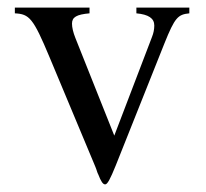

<svg xmlns="http://www.w3.org/2000/svg" viewBox="-20 -470 540 504"><path d="M477 -450H338V-435C370 -432 385 -422 385 -403C385 -393 383 -383 379 -373L280 -114L178 -370C172 -385 169 -398 169 -408C169 -425 181 -432 215 -435V-450H19V-435C57 -433 67 -423 110 -320L230 -33C234 -24 235 -17 238 -12C245 6 250 14 256 14C262 14 269 1 284 -36L412 -357C439 -424 447 -432 477 -435Z"/></svg>

Font: XITS
Style: Regular
Weight: 400
Designer: MicroPress Inc., with final additions and corrections provided by Coen Hoffman, Elsevier (retired)
Version: Version 1.302